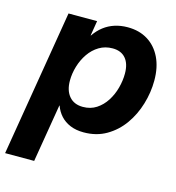

<svg xmlns="http://www.w3.org/2000/svg" viewBox="-133 -625 846 922"><g transform="rotate(15 290.0 -164.0)"><path d="M-23.9 204.1 96.7 -522.5H238.8L226.6 -448.2H228Q246.6 -475.6 271 -494.4Q295.4 -513.2 325.2 -522.7Q355 -532.2 389.2 -532.2Q446.8 -532.2 489 -506.1Q531.2 -480 554.7 -431.9Q578.1 -383.8 578.1 -317.9Q578.1 -258.8 560.5 -200.2Q543 -141.6 509.3 -94.2Q475.6 -46.9 426.5 -18.3Q377.4 10.3 314 10.3Q275.9 10.3 247.1 -1.7Q218.3 -13.7 199 -34.9Q179.7 -56.2 169.9 -84H168.5L120.6 204.1ZM278.8 -106.9Q316.9 -106.9 345.7 -125.7Q374.5 -144.5 394 -175Q413.6 -205.6 423.3 -241.9Q433.1 -278.3 433.1 -313.5Q433.1 -362.3 410.4 -388.9Q387.7 -415.5 345.2 -415.5Q308.1 -415.5 278.6 -397.7Q249 -379.9 228.5 -350.1Q208 -320.3 197.3 -284.4Q186.5 -248.5 186.5 -212.9Q186.5 -163.6 210.7 -135.3Q234.9 -106.9 278.8 -106.9Z"/></g></svg>

Font: Inter 28pt
Style: Bold Italic
Weight: 700
Italic angle: -9.3988°
Designer: Rasmus Andersson
Foundry: rsms
Version: Version 4.001;git-66647c0bb